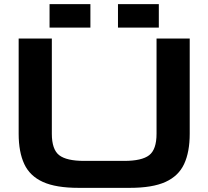

<svg xmlns="http://www.w3.org/2000/svg" viewBox="-20 -901 1005 926"><path d="M359 5Q250 5 187 -23.5Q124 -52 97 -110Q70 -168 70 -256V-715H230V-256Q230 -180 265.5 -152.5Q301 -125 386 -125H579Q664 -125 699.5 -152.5Q735 -180 735 -256V-715H895V-256Q895 -168 868 -110Q841 -52 778 -23.5Q715 5 606 5ZM219 -768V-881H416V-768ZM549 -768V-881H746V-768Z"/></svg>

Font: Zen Dots
Style: Regular
Weight: 400
Designer: Yoshimichi Ohira
Foundry: A-1 Corp ZenFonts
Version: Version 1.000; ttfautohint (v1.8.3)